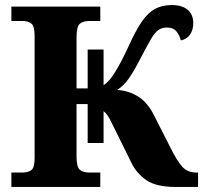

<svg xmlns="http://www.w3.org/2000/svg" viewBox="-20 -740 805 760"><path d="M25 0V-57H67Q92 -57 104.5 -67Q117 -77 117 -115V-598Q117 -636 104.5 -646.5Q92 -657 67 -657H25V-714H377V-657H334Q309 -657 296 -646Q283 -635 283 -594V-390H327V-544H390V-403Q411 -415 435.5 -454.5Q460 -494 489 -557Q517 -619 541.5 -654.5Q566 -690 594 -705Q622 -720 660 -720Q701 -720 723 -701Q745 -682 745 -649Q745 -622 732.5 -603.5Q720 -585 696 -580Q691 -600 678.5 -615.5Q666 -631 641 -631Q620 -631 606 -620.5Q592 -610 578 -586Q564 -562 543 -522Q511 -459 490 -429.5Q469 -400 444 -384Q491 -381 529 -356.5Q567 -332 593 -277L657 -151Q682 -101 702.5 -79Q723 -57 757 -57H764V0H675Q598 0 559 -27Q520 -54 500 -96L419 -260Q412 -274 405 -284Q398 -294 390 -300V-174H327V-328H283V-120Q283 -79 296 -68Q309 -57 334 -57H377V0Z"/></svg>

Font: Noto Serif ExtraBold
Style: Regular
Weight: 800
Designer: Monotype Design Team
Foundry: Monotype Imaging Inc.
Version: Version 2.014